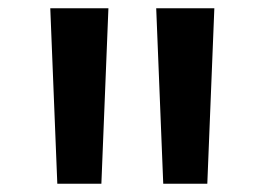

<svg xmlns="http://www.w3.org/2000/svg" viewBox="-20 -798 640 464"><path d="M118.5 -354 101.5 -778H242L225 -354ZM374.5 -354 357.5 -778H498L481 -354Z"/></svg>

Font: Spline Sans Mono
Style: Bold
Weight: 700
Designer: Eben Sorkin, Mirko Velimirovic
Foundry: Sorkin Type
Version: Version 1.004